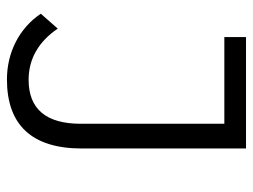

<svg xmlns="http://www.w3.org/2000/svg" viewBox="-110 -630 746 567"><g transform="rotate(90 263.5 -347.0)"><path d="M215 6C349 6 419 -67 419 -215V-700H90V-636H346V-212C346 -109 302 -58 216 -58C154 -58 103 -88 65 -144L21 -94C64 -30 136 6 215 6Z"/></g></svg>

Font: Talent
Style: Regular
Weight: 400
Designer: Mike Powis
Version: Version 1.001;hotconv 1.0.109;makeotfexe 2.5.65596